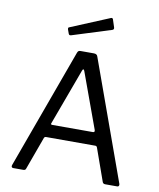

<svg xmlns="http://www.w3.org/2000/svg" viewBox="-101 -1043 930 1122"><g transform="rotate(10 363.5 -482.0)"><path d="M46 -17 305 -728Q308 -736 312 -739Q316 -742 325 -742H403Q422 -742 426 -727L682 -17L683 -12Q683 0 672 0H601Q589 0 585 -10L516 -204Q514 -208 512 -210Q510 -212 504 -212H213Q204 -212 201 -204L130 -9Q127 0 115 0H55Q49 0 46 -4.5Q43 -9 46 -17ZM478 -288Q489 -288 486 -301L366 -630Q363 -639 359 -639Q355 -639 352 -630L230 -299L228 -293Q228 -288 236 -288ZM493 -912Q494 -910 494 -906Q494 -898 483 -895L254 -823Q252 -822 248 -822Q241 -822 238 -831L230 -853Q229 -855 229 -858Q229 -866 235 -867L466 -963Q467 -964 470 -964Q476 -964 478 -958Z"/></g></svg>

Font: n
Style: Regular
Weight: 400
Designer: Pablo Impallari, Rodrigo Fuenzalida
Foundry: Impallari Type
Version: Version 1.002; ttfautohint (v1.5)